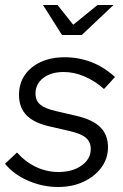

<svg xmlns="http://www.w3.org/2000/svg" viewBox="-33 -738 491 768"><path d="M199 10Q138 10 80 -15Q22 -40 -13 -83L35 -128Q69 -90 111.5 -70Q154 -50 201 -50Q257 -50 293.5 -76Q330 -102 330 -142Q330 -170 311 -186.5Q292 -203 249 -213L167 -232Q103 -246 73 -277Q43 -308 43 -358Q43 -404 66 -437.5Q89 -471 130 -490Q171 -509 226 -509Q282 -509 332.5 -489.5Q383 -470 427 -430L383 -382Q346 -415 304.5 -432.5Q263 -450 222 -450Q171 -450 140 -426Q109 -402 109 -364Q109 -336 127.5 -320Q146 -304 189 -294L271 -275Q337 -260 368 -229.5Q399 -199 399 -149Q399 -104 372.5 -68Q346 -32 301 -11Q256 10 199 10ZM215 -598 139 -718H197L260 -639L357 -718H421L294 -598Z"/></svg>

Font: Red Hat Display
Style: Italic
Weight: 300
Italic angle: -12°
Designer: Pentagram, MCKL
Foundry: Pentagram, MCKL
Version: Version 1.023